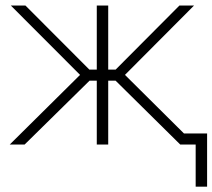

<svg xmlns="http://www.w3.org/2000/svg" viewBox="-20 -536 788 712"><path d="M16.1 0 276.9 -258.3 20 -515.6H74.2L311.5 -277.8H338.9V-515.6H381.3V-277.8H408.7L645.5 -515.6H699.7L443.4 -258.3L703.6 0H648.4L408.7 -236.8H381.3V0H338.9V-236.8H312L71.3 0ZM705.6 156.2V0H658.2V-41H748V156.2Z"/></svg>

Font: Inter Display ExtraLight
Style: Regular
Weight: 200
Designer: Rasmus Andersson
Foundry: rsms
Version: Version 4.000;git-a52131595